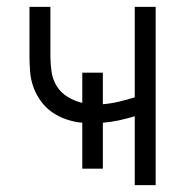

<svg xmlns="http://www.w3.org/2000/svg" viewBox="-20 -540 540 560"><path d="M373 0V-201Q350 -194 327 -189Q304 -184 280 -182V-48H220V-182Q197 -184 174.5 -191.5Q152 -199 133 -212Q114 -225 100 -244Q86 -263 78 -284.5Q70 -306 68 -329Q66 -352 66 -375V-520H127V-375Q127 -353 130.5 -330Q134 -307 146 -288Q158 -269 178 -257Q198 -245 220 -240V-328H280V-236Q304 -238 327 -243.5Q350 -249 373 -256V-520H434V0Z"/></svg>

Font: Iosevka Custom Light
Style: Regular
Weight: 300
Monospace: yes
Designer: Belleve Invis
Foundry: Belleve Invis
Version: Version 27.3.5